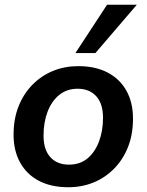

<svg xmlns="http://www.w3.org/2000/svg" viewBox="-20 -777 616 807"><path d="M267 10Q195 10 143.5 -17Q92 -44 64.5 -94Q37 -144 37 -211Q37 -277 58 -330Q79 -383 116.5 -421Q154 -459 203 -479Q252 -499 309 -499Q381 -499 432.5 -472Q484 -445 511.5 -395.5Q539 -346 539 -278Q539 -212 518 -159Q497 -106 459.5 -68Q422 -30 373 -10Q324 10 267 10ZM270 -85Q316 -85 347.5 -111Q379 -137 396 -182Q413 -227 413 -282Q413 -341 384.5 -372.5Q356 -404 306 -404Q261 -404 229 -378Q197 -352 180 -307.5Q163 -263 163 -207Q163 -148 191.5 -116.5Q220 -85 270 -85ZM297 -554 430 -757H555L381 -554Z"/></svg>

Font: Nunito Sans 12pt ExtraLight
Style: Italic
Weight: 200
Italic angle: -9°
Designer: Vernon Adams
Foundry: Vernon Adams
Version: Version 3.101;gftools[0.9.27]